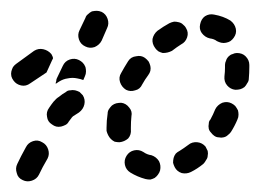

<svg xmlns="http://www.w3.org/2000/svg" viewBox="-24 -307 480 355"><path d="M65 -31Q62 -40 54 -44Q46 -49 37 -46Q28 -43 24 -35Q14 -17 8 -4Q4 4 7 13Q9 22 18 26Q26 30 35 27Q44 24 48 16Q54 3 64 -14Q68 -22 65 -31ZM224 -29Q215 -27 210 -19Q205 -11 207 -2Q209 7 217 12Q230 20 245 24Q249 25 254 25Q258 24 262 22Q266 19 268 16Q271 12 272 8Q274 -1 270 -9Q265 -17 256 -20Q248 -21 241 -26Q233 -31 224 -29ZM301 -23Q298 -19 297 -15Q296 -11 296 -6Q297 -2 299 2Q303 10 312 13Q321 15 329 11Q341 5 352 -4Q355 -7 357 -11Q360 -15 360 -19Q361 -23 360 -28Q358 -32 356 -36Q350 -43 341 -44Q331 -45 324 -39Q316 -33 308 -28Q304 -26 301 -23ZM219 -92Q221 -101 215 -108Q209 -116 200 -117Q196 -117 191 -116Q187 -115 183 -112Q180 -109 178 -106Q175 -102 175 -97Q173 -84 173 -71Q173 -68 173 -65Q174 -61 176 -57Q178 -53 181 -50Q184 -47 188 -45Q193 -44 197 -44Q206 -45 213 -51Q219 -58 218 -68Q218 -69 218 -71Q218 -82 219 -92ZM362 -78Q361 -74 362 -69Q363 -65 366 -62Q369 -58 372 -56Q376 -53 381 -53Q385 -52 389 -53Q394 -54 397 -57Q401 -60 403 -63Q410 -74 415 -86Q417 -90 417 -95Q417 -99 416 -103Q414 -107 411 -111Q408 -114 404 -116Q396 -120 387 -117Q378 -113 374 -105Q370 -95 365 -86Q362 -83 362 -78ZM111 -92Q111 -92 111 -92Q117 -96 122 -99Q130 -105 132 -114Q134 -123 129 -131Q126 -134 123 -137Q119 -139 115 -140Q110 -141 106 -140Q101 -140 98 -137Q91 -133 85 -128Q80 -125 75 -119Q71 -114 67 -108Q61 -100 63 -91Q64 -82 72 -77Q76 -74 80 -73Q84 -72 89 -73Q93 -74 97 -76Q101 -78 103 -82Q107 -87 109 -90Q110 -91 111 -92ZM254 -176Q255 -181 254 -185Q253 -189 251 -193Q248 -197 244 -200Q237 -205 228 -203Q218 -202 213 -194Q206 -183 200 -172Q195 -164 198 -155Q201 -146 209 -141Q217 -137 226 -140Q235 -142 239 -151Q244 -160 250 -168Q253 -172 254 -176ZM391 -166Q390 -156 396 -149Q402 -142 411 -141Q416 -141 420 -142Q424 -143 428 -146Q431 -149 433 -153Q436 -157 436 -161Q437 -172 437 -183V-187Q437 -196 430 -203Q424 -209 414 -209Q410 -209 406 -207Q402 -206 399 -203Q395 -199 394 -195Q392 -191 392 -187V-182Q392 -174 391 -166ZM74 -199Q74 -201 73 -203Q72 -205 71 -207Q65 -214 56 -216Q47 -218 39 -213L6 -189Q3 -187 0 -183Q-2 -179 -3 -175Q-4 -171 -3 -166Q-2 -162 1 -158Q6 -151 15 -149Q24 -147 32 -153L62 -173L72 -195Q73 -197 74 -199ZM81 -162 92 -185Q96 -194 105 -197Q114 -200 122 -196Q126 -194 129 -191Q132 -188 134 -183Q135 -179 135 -175Q135 -170 133 -166L130 -159Q125 -161 119 -162Q110 -164 101 -162Q93 -161 85 -156Q82 -154 79 -152Q79 -155 80 -157Q80 -160 81 -162ZM322 -238Q325 -247 320 -255Q318 -259 314 -262Q311 -265 306 -266Q302 -267 298 -267Q293 -266 289 -264Q278 -258 267 -250Q260 -244 258 -235Q257 -226 263 -218Q265 -215 269 -212Q273 -210 277 -209Q282 -209 286 -210Q290 -211 294 -213Q303 -220 311 -225Q319 -229 322 -238ZM122 -234Q125 -225 134 -221Q142 -217 151 -220Q160 -224 164 -232L174 -255Q178 -263 175 -272Q172 -281 164 -285Q159 -287 155 -287Q151 -287 146 -286Q142 -284 139 -281Q135 -278 134 -274L123 -251Q119 -243 122 -234ZM385 -228Q390 -227 394 -228Q399 -229 402 -231Q406 -234 408 -237Q414 -245 412 -254Q410 -263 402 -269Q389 -277 372 -280Q363 -282 355 -277Q348 -272 346 -262Q344 -253 349 -246Q355 -238 364 -236Q372 -235 377 -231Q381 -229 385 -228Z"/></svg>

Font: FRB American Cursive Dashed Extrabold
Style: Bold Italic
Weight: 800
Italic angle: -25°
Version: Version 2.0;Modular Font Editor K font №1